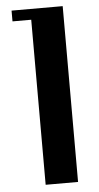

<svg xmlns="http://www.w3.org/2000/svg" viewBox="-55 -818 438 853"><g transform="rotate(-5 164.0 -392.0)"><path d="M113.5 -736H30V-784H258V0H113.5Z"/></g></svg>

Font: Facade Sud
Style: Regular
Weight: 100
Designer: Éléonore Fines
Foundry: Velvetyne Type Foundry
Version: Version 1.001;Glyphs 3.2 (3202)